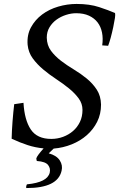

<svg xmlns="http://www.w3.org/2000/svg" viewBox="-20 -742 604 973"><path d="M240 -38Q271 -38 299.5 -48.5Q328 -59 350 -78Q372 -97 385 -124Q398 -151 398 -185Q398 -217 378.5 -243.5Q359 -270 329.5 -294Q300 -318 265 -341Q230 -364 199 -390Q168 -416 146 -446Q124 -476 120 -515Q116 -565 137 -603.5Q158 -642 193.5 -668.5Q229 -695 275 -708.5Q321 -722 368 -722Q434 -722 482.5 -706Q531 -690 563 -676Q565 -668 562.5 -651Q560 -634 554 -605Q541 -544 528 -510L498 -512Q503 -547 497 -577Q491 -607 474.5 -628.5Q458 -650 431 -662.5Q404 -675 366 -675Q341 -675 314.5 -666.5Q288 -658 266.5 -642.5Q245 -627 231 -604Q217 -581 217 -551Q218 -512 238.5 -484.5Q259 -457 289 -434Q319 -411 354 -390Q389 -369 419.5 -344Q450 -319 470.5 -287.5Q491 -256 492 -212Q492 -164 472.5 -125Q453 -86 420 -57Q387 -28 343.5 -10.5Q300 7 252 11L227 35Q267 46 283 71Q299 96 292 124Q272 211 115 211Q111 211 113 201.5Q115 192 118 192Q220 182 232 133Q237 111 223.5 94Q210 77 168 74Q165 74 164 61Q167 48 201 10Q159 6 120.5 -6.5Q82 -19 39 -39Q39 -57 40.5 -80Q42 -103 43.5 -126.5Q45 -150 47.5 -172.5Q50 -195 52 -214L99 -221Q104 -134 136 -86Q168 -38 240 -38Z"/></svg>

Font: Lusitana
Style: Italic
Weight: 400
Italic angle: -12°
Designer: Ana Paula Megda
Foundry: Ana Paula Megda
Version: Version 1.000; ttfautohint (v1.1) -l 8 -r 50 -G 200 -x 14 -D